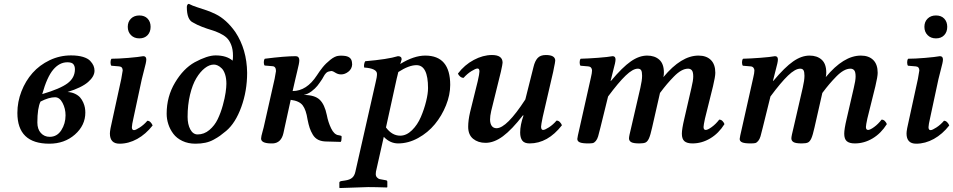

<svg xmlns="http://www.w3.org/2000/svg" viewBox="-20 -723 4870 981"><path d="M314.9 -133.8Q314.9 -168 299.8 -197Q284.7 -226.1 261.2 -226.1Q230 -226.1 187 -204.1Q170.9 -170.9 170.9 -97.2Q170.9 -63 188.7 -43.5Q206.5 -23.9 233.9 -23.9Q271.5 -23.9 293.2 -57.6Q314.9 -91.3 314.9 -133.8ZM362.8 -369.1Q362.8 -384.8 355 -394.8Q347.2 -404.8 324.2 -404.8Q283.7 -404.8 252 -367.2Q220.2 -329.6 195.8 -242.2Q288.1 -269.5 325.4 -297.6Q362.8 -325.7 362.8 -369.1ZM342.8 -439.9Q378.4 -439.9 403.6 -432.4Q428.7 -424.8 440.7 -412.1Q452.6 -399.4 457.8 -387.2Q462.9 -375 462.9 -361.8Q462.9 -332.5 430.2 -304Q397.5 -275.4 325.2 -252.9Q346.2 -252 363 -243.9Q379.9 -235.8 389.4 -224.9Q398.9 -213.9 405.3 -199.5Q411.6 -185.1 413.8 -172.6Q416 -160.2 416 -147.9Q416 -82.5 362.8 -35.6Q309.6 11.2 231.9 11.2Q68.8 11.2 68.8 -146Q68.8 -202.6 89.6 -256.1Q110.4 -309.6 146.2 -350.1Q182.1 -390.6 233.6 -415.3Q285.2 -439.9 342.8 -439.9Z M704.6 -318.8 662.6 -123Q653.8 -84.5 653.8 -73.2Q653.8 -58.1 664.6 -58.1Q673.3 -58.1 694.3 -71.8Q715.3 -85.4 732.9 -106Q742.2 -106 749.5 -98.1Q756.8 -90.3 759.8 -82Q725.1 -37.6 681.2 -13.2Q637.2 11.2 590.8 11.2Q541.5 11.2 541.5 -41Q541.5 -58.6 554.7 -113.8L599.6 -319.8Q606.9 -360.8 606.9 -362.8Q606.9 -382.3 588.9 -383.8L548.8 -387.2Q544.4 -393.6 544.7 -405.3Q544.9 -417 549.8 -422.9Q584 -422.9 636 -427.2Q688 -431.6 711.9 -436Q727.5 -436 727.5 -418.9Q727.5 -411.6 724.6 -398.4Q721.7 -385.3 715.1 -360.4Q708.5 -335.4 704.6 -318.8ZM691.9 -644Q718.8 -644 734.1 -627.9Q749.5 -611.8 749.5 -585.9Q749.5 -559.6 733.9 -543.2Q718.3 -526.9 691.9 -526.9Q665.5 -526.9 649.2 -543.5Q632.8 -560.1 632.8 -585.9Q632.8 -611.8 649.2 -627.9Q665.5 -644 691.9 -644Z M1136.7 -294.9Q1136.7 -322.3 1130.1 -342.8Q1123.5 -363.3 1113 -373.5Q1102.5 -383.8 1092.5 -388.4Q1082.5 -393.1 1072.8 -393.1Q1049.8 -393.1 1026.4 -374.8Q1002.9 -356.4 983.2 -323.7Q963.4 -291 950.9 -239Q938.5 -187 938.5 -126Q938.5 -87.4 952.4 -61.8Q966.3 -36.1 989.7 -36.1Q1022.9 -36.1 1049.8 -58.8Q1076.7 -81.5 1092.3 -114Q1107.9 -146.5 1118.4 -184.6Q1128.9 -222.7 1132.8 -250.5Q1136.7 -278.3 1136.7 -294.9ZM1081.5 -439.9Q1137.7 -439.9 1168.5 -413.1Q1170.4 -421.9 1170.4 -438Q1170.4 -470.7 1161.1 -494.1Q1151.9 -517.6 1137.7 -530.5Q1123.5 -543.5 1101.8 -553.7Q1080.1 -564 1059.6 -569.8Q1039.1 -575.7 1012.5 -585.9Q985.8 -596.2 966.3 -607.9Q934.6 -622.1 934.6 -687Q934.6 -693.8 937.5 -698.5Q940.4 -703.1 944.3 -703.1H945.3Q962.9 -693.8 989 -685.5Q1015.1 -677.2 1036.9 -669.7Q1058.6 -662.1 1083.5 -649.9Q1108.4 -637.7 1133.8 -615Q1159.2 -592.3 1182.6 -559.1Q1241.2 -470.7 1242.7 -351.1Q1242.7 -258.3 1212.9 -176.3Q1183.1 -94.2 1135.7 -54.2Q1116.2 -38.1 1104 -29.3Q1091.8 -20.5 1071.8 -9.5Q1051.8 1.5 1029.1 6.3Q1006.3 11.2 978.5 11.2Q941.4 11.2 912.1 -2.7Q882.8 -16.6 865.7 -39.3Q848.6 -62 840.1 -88.4Q831.5 -114.7 831.5 -142.1Q831.5 -229.5 874.3 -301Q917 -372.6 974.6 -404.8Q1039.6 -439.9 1081.5 -439.9Z M1723.1 -342.8Q1707.5 -342.8 1694.8 -350.8Q1682.1 -358.9 1676.3 -359.9Q1673.3 -360.8 1666 -358.9Q1659.2 -357.9 1654.3 -355.7Q1649.4 -353.5 1645 -348.6Q1640.6 -343.8 1638.7 -340.8Q1636.7 -337.9 1632.1 -329.6Q1627.4 -321.3 1626 -318.8Q1611.8 -297.4 1601.3 -284.2Q1590.8 -271 1572 -256.6Q1553.2 -242.2 1532.2 -237.8Q1587.9 -237.8 1613.3 -213.6Q1638.7 -189.5 1649.9 -134.8Q1656.7 -98.6 1671.9 -67.1Q1687 -35.6 1709 -32.2H1710.9Q1711.9 -31.7 1715.6 -31Q1719.2 -30.3 1721.9 -29.5Q1724.6 -28.8 1725.1 -27.8Q1726.1 -21.5 1724.1 -4.9Q1723.1 -2 1721.2 2L1648.9 0Q1624 0 1606.4 -8.5Q1588.9 -17.1 1578.4 -34.7Q1567.9 -52.2 1562.3 -69.1Q1556.6 -85.9 1551.3 -112.8Q1543.9 -161.6 1526.6 -184.6Q1509.3 -207.5 1465.3 -212.9L1433.1 -65.9Q1432.1 -62.5 1430.7 -54.4Q1429.2 -46.4 1428.2 -43Q1417 6.8 1375 9.8H1361.3Q1314 8.3 1314 -15.1Q1314 -20 1315.9 -29.1Q1317.9 -38.1 1321.8 -52Q1325.7 -65.9 1327.1 -71.8L1383.3 -320.8Q1388.2 -345.7 1390.1 -359.9Q1390.1 -383.8 1372.1 -384.8L1332 -388.2Q1327.6 -394.5 1327.9 -405.8Q1328.1 -417 1333 -422.9Q1435.5 -436 1492.2 -436Q1509.3 -434.6 1509.3 -415Q1509.3 -407.2 1506.6 -393.8Q1503.9 -380.4 1497.8 -355.5Q1491.7 -330.6 1489.3 -319.8L1475.1 -257.8Q1546.9 -257.8 1599.1 -337.9Q1612.8 -359.4 1628.7 -379.2Q1644.5 -398.9 1668 -417.7Q1691.4 -436.5 1710.9 -438Q1723.6 -439.5 1736.3 -438Q1775.4 -435.1 1778.3 -404.8Q1779.3 -401.9 1779.3 -393.1Q1777.8 -370.6 1760 -356.7Q1742.2 -342.8 1723.1 -342.8Z M2015.1 -355Q2014.2 -350.1 2011.2 -338.6Q2008.3 -327.1 2006.8 -320.8L1952.1 -71.8Q1982.9 -29.8 2024.9 -29.8Q2056.6 -29.8 2085 -57.6Q2113.3 -85.4 2130.4 -125.5Q2147.5 -165.5 2157.2 -205.3Q2167 -245.1 2167 -272.9Q2167 -390.1 2107.9 -390.1Q2069.3 -390.1 2015.1 -355ZM1940.9 -23.9 1900.9 153.8Q1899.9 158.7 1899.9 166Q1899.9 177.2 1906.5 183.8Q1913.1 190.4 1918.7 191.9Q1924.3 193.4 1934.1 194.8L1953.1 198.2Q1959 199.7 1959 206.1V232.9L1957 234.9Q1898.9 232.9 1860.8 232.9Q1840.8 232.9 1831.1 233.9L1715.8 237.8L1713.9 235.8V210Q1713.9 204.1 1724.1 202.1L1743.2 199.2Q1767.1 195.8 1779.3 185.3Q1791.5 174.8 1795.9 153.8L1898.9 -300.8Q1906.2 -329.1 1906.2 -345.2Q1906.2 -373.5 1840.8 -377.9Q1838.9 -385.7 1840.6 -395.3Q1842.3 -404.8 1846.2 -410.2Q1960.4 -419.9 2013.2 -436Q2032.2 -436 2032.2 -419.9Q2031.2 -415 2028.6 -407.2Q2025.9 -399.4 2024.9 -396Q2094.7 -439 2152.8 -439Q2280.3 -439 2280.3 -289.1Q2280.3 -238.3 2258.8 -184.8Q2237.3 -131.3 2201.9 -88.4Q2166.5 -45.4 2116.5 -17.8Q2066.4 9.8 2014.2 9.8Q1973.1 9.8 1940.9 -23.9Z M2654.8 -132.8 2651.9 -133.8Q2595.2 -60.5 2549.8 -26.9Q2504.4 6.8 2460.9 6.8Q2422.9 6.8 2397.5 -13.7Q2372.1 -34.2 2372.1 -75.2Q2372.1 -108.4 2381.8 -149.9L2420.9 -308.1Q2429.7 -346.7 2429.7 -357.9Q2429.7 -373 2419.9 -373Q2410.2 -373 2388.4 -359.4Q2366.7 -345.7 2348.6 -325.2Q2338.9 -325.2 2330.6 -332.3Q2322.3 -339.4 2319.8 -347.2Q2353.5 -391.6 2400.6 -416.7Q2447.8 -441.9 2493.7 -441.9Q2547.9 -441.9 2547.9 -402.8Q2547.9 -395.5 2539.1 -356L2489.7 -155.8Q2483.9 -129.9 2483.9 -112.8Q2483.9 -91.8 2492.4 -79.8Q2501 -67.9 2517.1 -67.9Q2568.8 -67.9 2664.1 -214.8L2706.1 -381.8Q2712.9 -410.6 2726.8 -426.3Q2740.7 -441.9 2769 -441.9Q2816.9 -441.9 2816.9 -413.1Q2816.9 -408.7 2814.9 -398.9Q2813 -389.2 2810.3 -376.2Q2807.6 -363.3 2806.6 -356.9L2752.9 -125Q2744.6 -84.5 2744.6 -76.2Q2744.6 -59.1 2754.9 -59.1Q2764.2 -59.1 2784.9 -72.5Q2805.7 -85.9 2823.7 -106.9Q2833.5 -106.9 2840.8 -99.1Q2848.1 -91.3 2851.1 -83Q2778.8 9.8 2686 9.8Q2659.2 9.8 2648.4 -4.9Q2637.7 -19.5 2637.7 -45.9Q2637.7 -84.5 2654.8 -132.8Z M3102.1 -318.8 3099.6 -310.1H3102.1Q3160.2 -379.4 3202.9 -409.2Q3245.6 -439 3286.6 -439Q3325.2 -439 3348.6 -418Q3372.1 -397 3372.1 -352.1Q3372.1 -339.8 3369.6 -329.1Q3460.9 -439 3548.8 -439Q3589.4 -439 3612.1 -416.5Q3634.8 -394 3634.8 -351.1Q3634.8 -331.5 3623 -282.2L3582 -117.2Q3574.7 -83.5 3574.7 -74.2Q3574.7 -59.1 3585.9 -59.1Q3596.2 -59.1 3616.7 -74Q3637.2 -88.9 3654.8 -111.8Q3664.6 -111.8 3671.6 -104.5Q3678.7 -97.2 3681.6 -88.9Q3651.9 -41.5 3608.9 -15.9Q3565.9 9.8 3518.1 9.8Q3490.2 9.8 3477.1 -1.5Q3463.9 -12.7 3463.9 -40Q3463.9 -63.5 3476.1 -115.2L3512.7 -273.9Q3522 -312 3522 -332Q3522 -355.5 3514.9 -363.8Q3507.8 -372.1 3495.6 -372.1Q3479 -372.1 3460.9 -362.1Q3442.9 -352.1 3423.1 -331.8Q3403.3 -311.5 3388.2 -293.7Q3373 -275.9 3352.1 -248L3312 -71.8Q3303.2 -32.2 3295.9 -16.1Q3288.6 0 3278.8 4.9Q3269 9.8 3247.1 9.8Q3216.3 9.8 3205.1 3.2Q3193.8 -3.4 3193.8 -16.1Q3193.8 -26.9 3205.1 -71.8L3252 -274.9Q3260.7 -312.5 3260.7 -335.9Q3260.7 -356 3255.9 -364Q3251 -372.1 3238.8 -372.1Q3213.4 -372.1 3176.8 -336.9Q3140.1 -301.8 3086.9 -230L3047.9 -71.8Q3040.5 -41 3036.1 -26.4Q3031.7 -11.7 3024.2 -2.7Q3016.6 6.3 3008.8 8.1Q3001 9.8 2984.9 9.8Q2955.6 9.8 2942.6 4.4Q2929.7 -1 2929.7 -13.2Q2929.7 -20 2941.9 -71.8L2999 -326.2Q3004.9 -350.6 3004.9 -362.8Q3004.9 -371.6 2999.8 -377.4Q2994.6 -383.3 2985.8 -383.8L2945.8 -387.2Q2941.4 -393.6 2941.7 -405.3Q2941.9 -417 2946.8 -422.9Q2983.9 -423.8 3035.6 -427.7Q3087.4 -431.6 3109.9 -436Q3125 -436 3125 -418.9Q3125 -411.6 3122.1 -398.4Q3119.1 -385.3 3112.5 -360.4Q3106 -335.4 3102.1 -318.8Z M3931.6 -318.8 3929.2 -310.1H3931.6Q3989.7 -379.4 4032.5 -409.2Q4075.2 -439 4116.2 -439Q4154.8 -439 4178.2 -418Q4201.7 -397 4201.7 -352.1Q4201.7 -339.8 4199.2 -329.1Q4290.5 -439 4378.4 -439Q4418.9 -439 4441.7 -416.5Q4464.4 -394 4464.4 -351.1Q4464.4 -331.5 4452.6 -282.2L4411.6 -117.2Q4404.3 -83.5 4404.3 -74.2Q4404.3 -59.1 4415.5 -59.1Q4425.8 -59.1 4446.3 -74Q4466.8 -88.9 4484.4 -111.8Q4494.1 -111.8 4501.2 -104.5Q4508.3 -97.2 4511.2 -88.9Q4481.4 -41.5 4438.5 -15.9Q4395.5 9.8 4347.7 9.8Q4319.8 9.8 4306.6 -1.5Q4293.5 -12.7 4293.5 -40Q4293.5 -63.5 4305.7 -115.2L4342.3 -273.9Q4351.6 -312 4351.6 -332Q4351.6 -355.5 4344.5 -363.8Q4337.4 -372.1 4325.2 -372.1Q4308.6 -372.1 4290.5 -362.1Q4272.5 -352.1 4252.7 -331.8Q4232.9 -311.5 4217.8 -293.7Q4202.6 -275.9 4181.6 -248L4141.6 -71.8Q4132.8 -32.2 4125.5 -16.1Q4118.2 0 4108.4 4.9Q4098.6 9.8 4076.7 9.8Q4045.9 9.8 4034.7 3.2Q4023.4 -3.4 4023.4 -16.1Q4023.4 -26.9 4034.7 -71.8L4081.5 -274.9Q4090.3 -312.5 4090.3 -335.9Q4090.3 -356 4085.4 -364Q4080.6 -372.1 4068.4 -372.1Q4043 -372.1 4006.3 -336.9Q3969.7 -301.8 3916.5 -230L3877.4 -71.8Q3870.1 -41 3865.7 -26.4Q3861.3 -11.7 3853.8 -2.7Q3846.2 6.3 3838.4 8.1Q3830.6 9.8 3814.5 9.8Q3785.2 9.8 3772.2 4.4Q3759.3 -1 3759.3 -13.2Q3759.3 -20 3771.5 -71.8L3828.6 -326.2Q3834.5 -350.6 3834.5 -362.8Q3834.5 -371.6 3829.3 -377.4Q3824.2 -383.3 3815.4 -383.8L3775.4 -387.2Q3771 -393.6 3771.2 -405.3Q3771.5 -417 3776.4 -422.9Q3813.5 -423.8 3865.2 -427.7Q3917 -431.6 3939.5 -436Q3954.6 -436 3954.6 -418.9Q3954.6 -411.6 3951.7 -398.4Q3948.7 -385.3 3942.1 -360.4Q3935.5 -335.4 3931.6 -318.8Z M4774.9 -318.8 4732.9 -123Q4724.1 -84.5 4724.1 -73.2Q4724.1 -58.1 4734.9 -58.1Q4743.7 -58.1 4764.6 -71.8Q4785.6 -85.4 4803.2 -106Q4812.5 -106 4819.8 -98.1Q4827.1 -90.3 4830.1 -82Q4795.4 -37.6 4751.5 -13.2Q4707.5 11.2 4661.1 11.2Q4611.8 11.2 4611.8 -41Q4611.8 -58.6 4625 -113.8L4669.9 -319.8Q4677.2 -360.8 4677.2 -362.8Q4677.2 -382.3 4659.2 -383.8L4619.1 -387.2Q4614.7 -393.6 4615 -405.3Q4615.2 -417 4620.1 -422.9Q4654.3 -422.9 4706.3 -427.2Q4758.3 -431.6 4782.2 -436Q4797.9 -436 4797.9 -418.9Q4797.9 -411.6 4794.9 -398.4Q4792 -385.3 4785.4 -360.4Q4778.8 -335.4 4774.9 -318.8ZM4762.2 -644Q4789.1 -644 4804.4 -627.9Q4819.8 -611.8 4819.8 -585.9Q4819.8 -559.6 4804.2 -543.2Q4788.6 -526.9 4762.2 -526.9Q4735.8 -526.9 4719.5 -543.5Q4703.1 -560.1 4703.1 -585.9Q4703.1 -611.8 4719.5 -627.9Q4735.8 -644 4762.2 -644Z"/></svg>

Font: Common Serif SemiBold
Style: Italic
Weight: 600
Italic angle: -12°
Designer: Philipp H. Poll, Khaled Hosny
Foundry: Stefan Peev, Context Ltd.
Version: Version 1.026